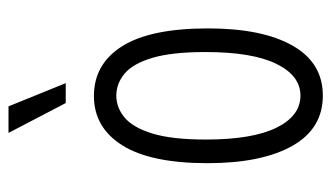

<svg xmlns="http://www.w3.org/2000/svg" viewBox="-188 -598 798 463"><g transform="rotate(-90 211.5 -367.0)"><path d="M212 12Q132 12 90.5 -62Q49 -136 49 -266Q49 -403 92 -471.5Q135 -540 211 -540Q288 -540 331 -472Q374 -404 374 -265Q374 -134 332.5 -61Q291 12 212 12ZM212 -42Q260 -42 288.5 -100Q317 -158 317 -271Q317 -352 303 -399Q289 -446 265 -466Q241 -486 212 -486Q183 -486 159 -466Q135 -446 120.5 -399Q106 -352 106 -270Q106 -158 134.5 -100Q163 -42 212 -42ZM194 -608 122 -746H186L242 -608Z"/></g></svg>

Font: Bricolage Grotesque 12pt Condensed ExtraLight
Style: Regular
Weight: 200
Width: 3
Designer: Mathieu Triay
Foundry: Atelier Triay
Version: Version 1.001; ttfautohint (v1.8.4.7-5d5b);gftools[0.9.33.de